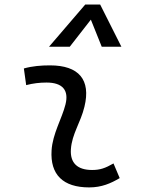

<svg xmlns="http://www.w3.org/2000/svg" viewBox="-20 -815 626 845"><path d="M479.5 -95.7C442.9 -74.7 420.4 -66.9 385.3 -66.9C320.3 -66.9 288.1 -98.1 292 -157.7C296.4 -225.6 335 -275.4 351.6 -345.2C380.9 -464.4 326.7 -527.3 200.2 -527.3C161.6 -527.3 123 -524.4 85 -513.7L95.2 -440.4C125 -448.2 154.8 -451.7 184.6 -451.7C254.9 -451.7 284.2 -418.5 268.1 -355C252.9 -293.9 211.4 -226.1 207 -153.3C200.2 -46.4 257.3 9.8 372.6 9.8C427.7 9.8 468.3 -8.3 506.8 -31.2ZM420.9 -794.9H355L195.8 -609.4H287.1L379.9 -728.5L427.7 -609.4H514.2Z"/></svg>

Font: Cascadia Code PL SemiLight
Style: Italic
Weight: 350
Italic angle: -10°
Monospace: yes
Designer: Aaron Bell
Foundry: Saja Typeworks
Version: Version 2404.023